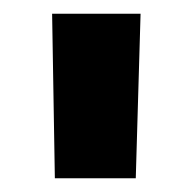

<svg xmlns="http://www.w3.org/2000/svg" viewBox="-20 -700 279 280"><path d="M60 -440 56 -680H185L178 -440Z"/></svg>

Font: Titillium Web
Style: Bold
Weight: 700
Version: Version 1.001;PS 57.000;hotconv 1.0.70;makeotf.lib2.5.55311